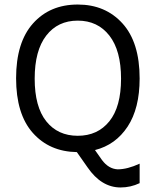

<svg xmlns="http://www.w3.org/2000/svg" viewBox="-20 -660 692 847"><path d="M323 -640Q445 -640 520.5 -556.5Q596 -473 596 -314Q596 -182 543 -101.5Q490 -21 399 2L430 46Q459 85 499 87Q542 87 596 62V148Q556 167 512 167Q427 167 366 78L319 11Q198 9 124.5 -74Q51 -157 51 -315Q51 -473 125.5 -556.5Q200 -640 323 -640ZM184 -503Q133 -437 133 -313Q133 -189 184 -125Q235 -61 323 -61Q411 -61 462.5 -125Q514 -189 514 -313Q514 -437 462.5 -503Q411 -569 323 -569Q235 -569 184 -503Z"/></svg>

Font: Karmilla
Style: Regular
Weight: 400
Designer: Jonathan Pinhorn
Version: Version 1.000